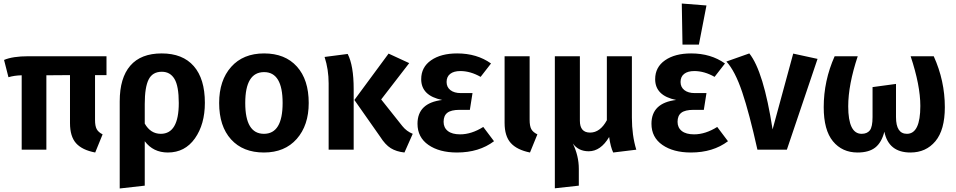

<svg xmlns="http://www.w3.org/2000/svg" viewBox="-20 -849 5423 1089"><path d="M584 -423H519V-169Q519 -134 528.5 -116.5Q538 -99 562 -87L520 16Q446 2 411.5 -36.5Q377 -75 377 -151V-423L243 -422V0H103V-422Q61 -421 28 -411L3 -509Q52 -530 141 -530H584Z M897 -546Q1016 -546 1079 -474Q1142 -402 1142 -266Q1142 -144 1085.5 -64Q1029 16 932 16Q849 16 801 -48V204L659 220V-274Q659 -407 719 -476.5Q779 -546 897 -546ZM892 -90Q994 -90 994 -265Q994 -361 969.5 -401.5Q945 -442 898 -442Q845 -442 823 -398Q801 -354 801 -259V-148Q834 -90 892 -90Z M1731 -265Q1731 -138 1663 -61Q1595 16 1477 16Q1358 16 1290.5 -58.5Q1223 -133 1223 -265Q1223 -393 1291 -469.5Q1359 -546 1478 -546Q1597 -546 1664 -471.5Q1731 -397 1731 -265ZM1478 -440Q1371 -440 1371 -265Q1371 -90 1477 -90Q1583 -90 1583 -265Q1583 -440 1478 -440Z M2301 -491 2142 -285 2262 -134Q2286 -104 2321 -90L2274 16Q2228 11 2196.5 -8.5Q2165 -28 2136 -74L1990 -282L2184 -545ZM1952 -543Q1986 -477 1986 -344V0H1844V-376Q1844 -455 1821 -526Z M2573 -546Q2685 -546 2765 -489L2706 -413Q2648 -446 2591 -446Q2554 -446 2533.5 -430Q2513 -414 2513 -384Q2513 -355 2534.5 -338Q2556 -321 2594 -321H2660L2645 -226H2587Q2539 -226 2517.5 -209.5Q2496 -193 2496 -158Q2496 -125 2520 -106Q2544 -87 2590 -87Q2654 -87 2721 -129L2782 -48Q2697 16 2572 16Q2472 16 2410 -27Q2348 -70 2348 -147Q2348 -265 2488 -282Q2369 -306 2369 -400Q2369 -468 2425 -507Q2481 -546 2573 -546Z M2984 -530V-170Q2984 -134 2993.5 -116.5Q3003 -99 3028 -87L2986 16Q2912 1 2877 -38Q2842 -77 2842 -152V-530Z M3589 0 3458 16Q3443 -15 3435 -72Q3387 9 3319 9Q3261 9 3229 -35Q3263 35 3263 109V204L3127 219V-530H3269V-164Q3269 -97 3327 -97Q3384 -97 3422 -167V-530H3564V-182Q3564 -81 3589 0Z M3847 -829 3987 -818 3944 -596H3851ZM3900 -546Q4012 -546 4092 -489L4033 -413Q3975 -446 3918 -446Q3881 -446 3860.5 -430Q3840 -414 3840 -384Q3840 -355 3861.5 -338Q3883 -321 3921 -321H3987L3972 -226H3914Q3866 -226 3844.5 -209.5Q3823 -193 3823 -158Q3823 -125 3847 -106Q3871 -87 3917 -87Q3981 -87 4048 -129L4109 -48Q4024 16 3899 16Q3799 16 3737 -27Q3675 -70 3675 -147Q3675 -265 3815 -282Q3696 -306 3696 -400Q3696 -468 3752 -507Q3808 -546 3900 -546Z M4230 -546Q4311 -445 4362 -115L4479 -545L4617 -515L4443 0H4276Q4230 -207 4189.5 -327Q4149 -447 4100 -500Z M5276 -530Q5339 -391 5339 -241Q5339 -112 5285.5 -48Q5232 16 5144 16Q5020 16 4996 -102Q4980 -40 4944 -12Q4908 16 4844 16Q4757 16 4704.5 -47.5Q4652 -111 4652 -241Q4652 -391 4714 -530H4845Q4791 -368 4791 -246Q4791 -90 4867 -90Q4898 -90 4913.5 -109.5Q4929 -129 4929 -185V-355L5062 -373V-185Q5062 -90 5124 -90Q5200 -90 5200 -248Q5200 -365 5145 -530Z"/></svg>

Font: FiraGO SemiBold
Style: Regular
Weight: 600
Designer: bBox Type
Foundry: bBox Type GmbH
Version: Version 1.001;PS 001.001;hotconv 1.0.88;makeotf.lib2.5.64775